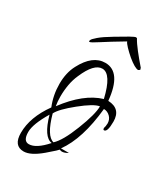

<svg xmlns="http://www.w3.org/2000/svg" viewBox="-139 -577 556 646"><g transform="rotate(30 139.0 -254.0)"><path d="M60 7Q21 7 21 -43Q21 -104 67 -168Q51 -207 51 -251Q51 -294 68 -326Q101 -389 150 -389Q212 -389 222 -283Q272 -281 272 -231Q272 -190 259 -190Q255 -190 255 -196Q255 -198 255.5 -200Q256 -202 257 -205Q257 -209 257.5 -211.5Q258 -214 258 -215Q258 -231 248 -241Q237 -252 223 -252Q211 -130 164 -65H195Q182 -57 172 -57Q169 -57 167 -58Q164 -59 161 -59Q165 -59 126 -26Q87 7 60 7ZM78 -179Q139 -261 206 -281Q186 -367 151 -367Q119 -367 92 -304Q83 -284 79 -261.5Q75 -239 75 -215Q75 -196 78 -179ZM132 -70Q156 -92 181 -156Q207 -222 207 -253Q185 -250 138 -212Q92 -175 81 -153Q102 -77 132 -70ZM63 -23Q91 -23 128 -65Q95 -69 74 -144Q41 -89 41 -58Q41 -23 63 -23ZM257 -423Q244 -423 215 -447Q201 -459 190 -470.5Q179 -482 177 -488Q125 -457 99 -440Q73 -423 68 -423Q64 -423 67 -430Q68 -434 83 -447Q98 -460 130 -479Q158 -496 175 -505.5Q192 -515 196 -515L200 -514Q208 -499 224.5 -478Q241 -457 261 -434L263 -427Z"/></g></svg>

Font: Ruthie
Style: Regular
Weight: 400
Designer: Robert E. Leuschke
Foundry: Robert E. Leuschke
Version: Version 1.012